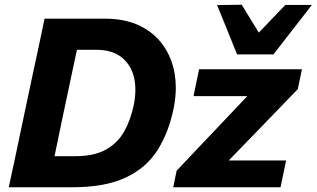

<svg xmlns="http://www.w3.org/2000/svg" viewBox="-20 -792 1339 812"><path d="M17 0Q29.5 -57 41 -111Q52 -164.5 66.5 -232.5L117.5 -473.5Q132.5 -543 144.5 -599Q156 -654.5 168.5 -713H424Q509.5 -713 571.2 -683Q633 -653 670.2 -600.2Q707.5 -547.5 719 -478.5Q723.5 -450.5 723.5 -421Q723.5 -378 714 -332Q693 -230.5 645.5 -156Q598 -81.5 511 -40.8Q424 0 284.5 0ZM210.5 -131.5H299.5Q377.5 -131.5 427 -158.8Q476.5 -186 504.2 -234.2Q532 -282.5 545.5 -347Q552.5 -380.5 552.5 -411.5Q552.5 -439 547 -464Q534.5 -517 494.8 -549.2Q455 -581.5 385 -581.5H305.5Q298 -547.5 291 -514Q284 -480 274.5 -436.5L240 -273.5Q231.5 -231.5 224.5 -197.8Q217.5 -164 210.5 -131.5ZM712.5 0 727 -70Q773 -119 816.8 -165Q860.5 -211 899.5 -252L1026 -385.5H798.5L822 -499H1257L1239.5 -415.5Q1207.5 -382 1162 -335Q1116.5 -288 1075 -245L947.5 -113.5H1190L1166.5 0ZM982.5 -562Q961.5 -614.5 940.5 -666.5Q919 -718.5 898 -770.5L1002.5 -772Q1020 -743 1038 -713.5Q1056 -684 1074.5 -654Q1103 -684 1131 -713Q1159 -742 1186.5 -771H1299Q1217 -666.5 1136.5 -562Z"/></svg>

Font: Heraclito
Style: Bold Italic
Weight: 700
Italic angle: -12°
Designer: Kostas Bartsokas (font) & Cristiano Sobral (main changes)
Foundry: Kostas Bartsokas (font) & Cristiano Sobral (main changes)
Version: Version 1.00;July 8, 2020;FontCreator 13.0.0.2655 64-bit